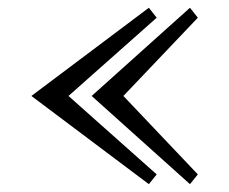

<svg xmlns="http://www.w3.org/2000/svg" viewBox="-20 -470 585 490"><path d="M379.9 -24.9 359.9 0 60.1 -225.1 359.9 -450.2 379.9 -424.8 154.8 -225.1ZM484.9 -24.9 464.8 0 213.9 -225.1 464.8 -450.2 484.9 -424.8 294.9 -225.1Z"/></svg>

Font: Rochester
Style: Regular
Weight: 400
Version: Version 1.006